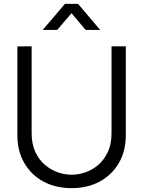

<svg xmlns="http://www.w3.org/2000/svg" viewBox="-20 -960 742 995"><path d="M201.5 -805 316.5 -940H384.5L499 -805H424L350.5 -891.5L276.5 -805ZM351 15Q268.5 15 205.2 -19Q142 -53 106 -115Q70 -177 70 -260V-719.5L144 -720V-269.5Q144 -213.5 163 -172.8Q182 -132 212.8 -105.8Q243.5 -79.5 280 -67Q316.5 -54.5 351 -54.5Q386 -54.5 422.5 -67Q459 -79.5 489.5 -105.8Q520 -132 539 -172.8Q558 -213.5 558 -269.5V-720H632V-260Q632 -177 596 -115.2Q560 -53.5 496.8 -19.2Q433.5 15 351 15Z"/></svg>

Font: Manrope ExtraLight
Style: Regular
Weight: 400
Version: Version 4.504